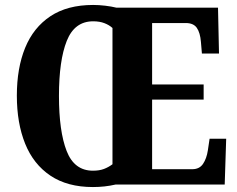

<svg xmlns="http://www.w3.org/2000/svg" viewBox="-20 -745 958 775"><path d="M355 10Q252 10 183.5 -36Q115 -82 81.5 -165Q48 -248 48 -359Q48 -470 81.5 -552Q115 -634 183.5 -679.5Q252 -725 356 -725Q379 -725 404.5 -722Q430 -719 450 -714H860L864 -529H795L791 -576Q788 -613 774.5 -632.5Q761 -652 730 -652H594V-404H802V-343H594V-62H756Q785 -62 799.5 -83.5Q814 -105 819 -138L826 -185H893L887 0H446Q403 10 355 10ZM355 -56Q381 -56 399.5 -63Q418 -70 434 -82V-632Q421 -644 401.5 -651.5Q382 -659 356 -659Q281 -659 249.5 -580Q218 -501 218 -358Q218 -215 249 -135.5Q280 -56 355 -56Z"/></svg>

Font: Noto Serif Bengali Condensed ExtraBold
Style: Regular
Weight: 800
Width: 3
Designer: Juan Bruce, Universal Thirst, Indian Type Foundry and the Monotype Design Team.
Foundry: Monotype Imaging Inc.
Version: Version 2.003; ttfautohint (v1.8.4.7-5d5b)